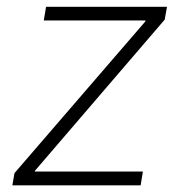

<svg xmlns="http://www.w3.org/2000/svg" viewBox="-20 -556 548 576"><path d="M17.1 0 23.4 -36.6 416 -491.7 416.5 -494.6H111.3L118.2 -535.6H481L474.1 -497.1L85 -43.9L84.5 -41.5H408.7L401.9 0Z"/></svg>

Font: Inter 20pt ExtraLight
Style: Italic
Weight: 250
Italic angle: -9.3988°
Version: Version 4.001;git-66647c0bb